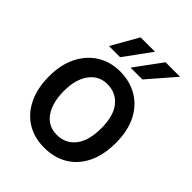

<svg xmlns="http://www.w3.org/2000/svg" viewBox="-214 -874 1003 1003"><g transform="rotate(45 287.5 -372.0)"><path d="M286.2 10.3Q213.1 10.3 157.8 -23.6Q102.6 -57.5 71.7 -121.1Q40.8 -184.7 40.8 -272.7Q40.8 -357.6 72.1 -420.5Q103.3 -483.3 158.6 -517.9Q213.8 -552.6 285.5 -552.6Q358.3 -552.6 414.4 -519.5Q470.5 -486.5 502.3 -424Q534.1 -361.5 534.1 -272.7Q534.1 -182.2 502.8 -119Q471.6 -55.8 415.8 -22.7Q360.1 10.3 286.2 10.3ZM285.5 -83.8Q350.1 -83.8 388.1 -132.1Q426.1 -180.4 426.1 -272.7Q426.1 -364 388 -411.2Q349.8 -458.5 285.5 -458.5Q223.7 -458.5 186.8 -408.6Q149.9 -358.7 149.9 -272.7Q149.9 -187.1 185.2 -135.5Q220.5 -83.8 285.5 -83.8ZM310 -604.8 419.4 -753.9H526.6L397.4 -604.8ZM150.6 -604.8 235.1 -753.6 341.6 -753.9 233 -604.8Z"/></g></svg>

Font: Interface Medium
Style: Regular
Weight: 500
Designer: Rasmus Andersson
Foundry: rsms
Version: Version 1.8